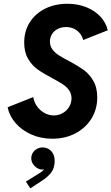

<svg xmlns="http://www.w3.org/2000/svg" viewBox="-20 -748 607 1046"><path d="M21.5 -163.6 161.1 -219.2Q165 -192.9 180.9 -169.9Q196.8 -147 221.2 -133.1Q245.6 -119.1 273.4 -119.1Q299.8 -119.1 321.8 -131.8Q343.8 -144.5 356.7 -165.8Q369.6 -187 369.6 -212.4Q369.6 -237.8 356 -256.8Q342.3 -275.9 321.5 -289.3Q300.8 -302.7 264.2 -322.3Q215.3 -348.1 185.1 -369.6Q154.8 -391.1 133.3 -427.2Q111.8 -463.4 111.8 -516.1Q111.8 -578.6 142.3 -626.7Q172.9 -674.8 226.6 -701.2Q280.3 -727.5 347.2 -727.5Q404.3 -727.5 451.4 -708.3Q498.5 -689 528.3 -656Q558.1 -623 566.9 -583L433.1 -529.8Q429.2 -547.9 416.7 -564.2Q404.3 -580.6 384.5 -590.6Q364.7 -600.6 339.8 -600.6Q314.5 -600.6 294.4 -590.3Q274.4 -580.1 263.2 -562Q252 -543.9 252 -521.5Q252 -497.1 265.4 -479Q278.8 -460.9 299.1 -447.8Q319.3 -434.6 355 -416Q404.3 -389.6 435.1 -367.7Q465.8 -345.7 487.8 -308.6Q509.8 -271.5 509.8 -217.3Q509.8 -152.8 478 -101.6Q446.3 -50.3 390.4 -21.2Q334.5 7.8 265.1 7.8Q202.6 7.8 150.1 -15.6Q97.7 -39.1 64.2 -78.1Q30.8 -117.2 21.5 -163.6ZM121.1 241.2 178.7 205.6Q188 200.2 200.2 192.1Q212.4 184.1 220.2 174.8Q214.4 175.8 211.4 175.8Q196.8 175.8 182.6 167.5Q168.5 159.2 159.4 145Q150.4 130.9 150.4 113.8Q150.4 98.1 158.7 84.5Q167 70.8 181.4 63Q195.8 55.2 212.4 55.2Q229.5 55.2 244.6 63.7Q259.8 72.3 268.8 88.9Q277.8 105.5 277.8 128.9Q277.8 166.5 259.3 191.4Q240.7 216.3 207.5 237.3L145 278.3Z"/></svg>

Font: Reddit Sans Chocolate
Style: Bold Italic
Weight: 700
Italic angle: -11.25°
Designer: Stephen Hutchings
Version: Version 1.013